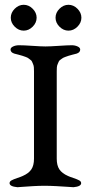

<svg xmlns="http://www.w3.org/2000/svg" viewBox="-20 -780 379 802"><path d="M41.5 -743.5Q58 -760 79 -760Q100 -760 116.5 -743.5Q133 -727 133 -706Q133 -685 116.5 -668.5Q100 -652 79 -652Q58 -652 41.5 -668.5Q25 -685 25 -706Q25 -727 41.5 -743.5ZM228.5 -743.5Q245 -760 266 -760Q287 -760 303.5 -743.5Q320 -727 320 -706Q320 -685 303.5 -668.5Q287 -652 266 -652Q245 -652 228.5 -668.5Q212 -685 212 -706Q212 -727 228.5 -743.5ZM280 -591Q293 -591 304 -586Q315 -581 315 -573Q315 -561 300 -556Q295 -555 282.5 -551.5Q270 -548 266.5 -547Q263 -546 253.5 -542.5Q244 -539 241.5 -537Q239 -535 233 -531Q227 -527 225.5 -523Q224 -519 221 -512.5Q218 -506 217.5 -498.5Q217 -491 217 -482V-117Q217 -89 228 -72.5Q239 -56 264 -45Q270 -42 286.5 -36.5Q303 -31 311 -26.5Q319 -22 319 -15Q319 -1 287 2Q285 2 264.5 0.5Q244 -1 215.5 -2.5Q187 -4 166 -4Q145 -4 118.5 -2.5Q92 -1 73.5 0.5Q55 2 53 2Q20 -1 20 -15Q20 -22 28 -26.5Q36 -31 52.5 -36.5Q69 -42 75 -45Q100 -56 111 -72.5Q122 -89 122 -117V-482Q122 -491 121.5 -498.5Q121 -506 118 -512.5Q115 -519 113.5 -523Q112 -527 106 -531Q100 -535 98 -537Q96 -539 86.5 -542.5Q77 -546 73.5 -547Q70 -548 57.5 -551.5Q45 -555 40 -556Q24 -561 24 -573Q24 -581 35 -586Q46 -591 59 -591Q79 -591 115.5 -588.5Q152 -586 170 -586Q188 -586 225.5 -588.5Q263 -591 280 -591Z"/></svg>

Font: EB Garamond 08
Style: Regular
Weight: 400
Version: Version 0.016 ; ttfautohint (v1.5)